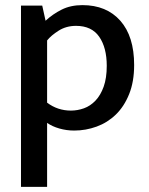

<svg xmlns="http://www.w3.org/2000/svg" viewBox="-20 -500 581 750"><path d="M270 10Q240 10 212 2Q184 -6 164 -20V230H62V-478H145L158 -419Q186 -445 221 -462.5Q256 -480 302 -480Q396 -480 450 -419Q504 -358 504 -246Q504 -181 484.5 -132.5Q465 -84 432.5 -52.5Q400 -21 357.5 -5.5Q315 10 270 10ZM277 -399Q239 -399 209.5 -380.5Q180 -362 164 -342V-99Q205 -68 257 -68Q283 -68 308 -77Q333 -86 353 -107Q373 -128 385 -161.5Q397 -195 397 -243Q397 -314 367.5 -356.5Q338 -399 277 -399Z"/></svg>

Font: Ek Mukta Medium
Style: Regular
Weight: 500
Designer: Girish Dalvi and Yashodeep Gholap
Foundry: Ek Type
Version: Version 2.538;PS 1.002;hotconv 16.6.51;makeotf.lib2.5.65220;